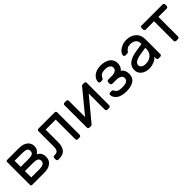

<svg xmlns="http://www.w3.org/2000/svg" viewBox="274 -1671 2822 2822"><g transform="rotate(-45 1685.5 -260.0)"><path d="M75 -500Q75 -508 81 -514Q87 -520 95 -520H343Q428 -520 476.5 -482Q525 -444 525 -381Q525 -340 509 -315.5Q493 -291 465 -270Q504 -248 520 -218.5Q536 -189 536 -148Q536 -78 487 -39Q438 0 354 0H95Q87 0 81 -6Q75 -12 75 -20ZM166 -306H330Q382 -306 408 -320.5Q434 -335 434 -371Q434 -407 407 -420Q380 -433 325 -433H166ZM166 -87H335Q445 -87 445 -154Q445 -190 418 -204.5Q391 -219 338 -219H166Z M1085 -520Q1096 -520 1104 -512Q1112 -504 1112 -493V-27Q1112 -16 1104 -8Q1096 0 1085 0H1048Q1037 0 1029 -8Q1021 -16 1021 -27V-434H812V-173Q812 -85 773.5 -37.5Q735 10 645 10H633Q622 10 614 2Q606 -6 606 -17V-49Q606 -60 614 -68Q622 -76 633 -76H645Q689 -76 705 -100.5Q721 -125 721 -174V-493Q721 -504 729 -512Q737 -520 748 -520Z M1635 -27V-362L1344 -11Q1336 0 1322 0H1288Q1277 0 1269.5 -8Q1262 -16 1262 -27V-493Q1262 -504 1270 -512Q1278 -520 1289 -520H1326Q1337 -520 1345 -512Q1353 -504 1353 -493V-155L1644 -509Q1649 -515 1653.5 -517.5Q1658 -520 1666 -520H1699Q1710 -520 1718 -512Q1726 -504 1726 -493V-27Q1726 -16 1718 -8Q1710 0 1699 0H1662Q1651 0 1643 -8Q1635 -16 1635 -27Z M2171 -147Q2171 -183 2140.5 -200.5Q2110 -218 2060 -218H1982Q1971 -218 1963 -226Q1955 -234 1955 -245V-277Q1955 -288 1963 -296Q1971 -304 1982 -304H2061Q2105 -304 2133.5 -322Q2162 -340 2162 -374Q2162 -409 2131.5 -426.5Q2101 -444 2052 -444Q2007 -444 1982 -430.5Q1957 -417 1942 -386Q1929 -359 1909 -359H1879Q1868 -359 1859.5 -367Q1851 -375 1852 -386Q1854 -424 1877.5 -457Q1901 -490 1946 -510Q1991 -530 2052 -530Q2140 -530 2196.5 -490Q2253 -450 2253 -374Q2253 -307 2206 -265Q2262 -224 2262 -147Q2262 -64 2204.5 -27Q2147 10 2052 10Q1953 10 1899 -28.5Q1845 -67 1842 -124Q1841 -135 1849.5 -143Q1858 -151 1869 -151H1899Q1910 -151 1917 -145.5Q1924 -140 1932 -124Q1947 -95 1976 -85.5Q2005 -76 2052 -76Q2171 -76 2171 -147Z M2352 0ZM2698 -329V-342Q2698 -391 2665.5 -417.5Q2633 -444 2581 -444Q2541 -444 2518.5 -430.5Q2496 -417 2476 -390Q2470 -382 2463 -379Q2456 -376 2444 -376H2414Q2403 -376 2394.5 -384Q2386 -392 2387 -403Q2390 -433 2416.5 -462.5Q2443 -492 2487 -511Q2531 -530 2581 -530Q2674 -530 2731.5 -478Q2789 -426 2789 -332V-27Q2789 -16 2781 -8Q2773 0 2762 0H2725Q2714 0 2706 -8Q2698 -16 2698 -27V-68Q2682 -32 2630 -11Q2578 10 2526 10Q2475 10 2435 -8.5Q2395 -27 2373.5 -59Q2352 -91 2352 -131Q2352 -206 2408 -248.5Q2464 -291 2557 -306ZM2698 -249 2580 -230Q2515 -220 2479 -197.5Q2443 -175 2443 -141Q2443 -116 2466 -96Q2489 -76 2536 -76Q2608 -76 2653 -117Q2698 -158 2698 -224Z M3356 -493V-461Q3356 -450 3348 -442Q3340 -434 3329 -434H3156V-27Q3156 -16 3148 -8Q3140 0 3129 0H3092Q3081 0 3073 -8Q3065 -16 3065 -27V-434H2892Q2881 -434 2873 -442Q2865 -450 2865 -461V-493Q2865 -504 2873 -512Q2881 -520 2892 -520H3329Q3340 -520 3348 -512Q3356 -504 3356 -493Z"/></g></svg>

Font: Hezaedrus
Style: Regular
Weight: 400
Designer: Hubert & Fischer
Foundry: Hubert & Fischer
Version: Version 1.10;September 3, 2019;FontCreator 11.5.0.2425 64-bi